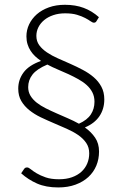

<svg xmlns="http://www.w3.org/2000/svg" viewBox="-20 -736 525 821"><path d="M100.5 -363.5Q100.5 -343 110.2 -326.8Q120 -310.5 136.8 -297.2Q153.5 -284 175.5 -273Q197.5 -262 221.5 -251.5Q245.5 -241 270.2 -230.2Q295 -219.5 317.5 -207Q353 -223 368.5 -246.8Q384 -270.5 384 -301Q384 -323.5 375 -341Q366 -358.5 350.8 -372.2Q335.5 -386 315.2 -397.2Q295 -408.5 272.8 -418.8Q250.5 -429 227.2 -438.8Q204 -448.5 182.5 -460Q137.5 -441 119 -417.2Q100.5 -393.5 100.5 -363.5ZM392.5 -645.5Q389 -639 381.5 -639Q376 -639 367.2 -645.2Q358.5 -651.5 344.2 -659Q330 -666.5 309.2 -672.8Q288.5 -679 258.5 -679Q230.5 -679 207.8 -671.2Q185 -663.5 169 -650.2Q153 -637 144.2 -619.5Q135.5 -602 135.5 -582.5Q135.5 -559.5 148 -542.5Q160.5 -525.5 181 -511.8Q201.5 -498 227.5 -486.5Q253.5 -475 280.8 -463Q308 -451 334 -437.2Q360 -423.5 380.5 -406Q401 -388.5 413.5 -365.2Q426 -342 426 -311Q426 -270 405.2 -239.2Q384.5 -208.5 343 -191Q370 -172 386.8 -147.2Q403.5 -122.5 403.5 -88Q403.5 -55.5 391.8 -27.5Q380 0.5 357.8 21Q335.5 41.5 303 53.5Q270.5 65.5 229 65.5Q176.5 65.5 138.5 48.8Q100.5 32 70.5 5L82 -12Q84.5 -16 87.5 -18Q90.5 -20 96 -20Q102.5 -20 112 -12Q121.5 -4 137 5.2Q152.5 14.5 175.5 22.5Q198.5 30.5 232.5 30.5Q263.5 30.5 287.5 22Q311.5 13.5 328 -1.5Q344.5 -16.5 353 -36.8Q361.5 -57 361.5 -80.5Q361.5 -106 348.5 -125Q335.5 -144 314 -158.8Q292.5 -173.5 265.2 -185.5Q238 -197.5 209.8 -209.5Q181.5 -221.5 154.2 -234.5Q127 -247.5 105.5 -264.8Q84 -282 71 -304.2Q58 -326.5 58 -357Q58 -395.5 80.8 -426.2Q103.5 -457 155.5 -475.5Q142 -484.5 130.5 -495.2Q119 -506 110.8 -518.8Q102.5 -531.5 97.8 -546.8Q93 -562 93 -580.5Q93 -607.5 104.5 -631.8Q116 -656 137.2 -674.8Q158.5 -693.5 189 -704.5Q219.5 -715.5 257.5 -715.5Q303 -715.5 338.2 -702.2Q373.5 -689 403 -662.5Z"/></svg>

Font: LatoLatin Light
Style: Regular
Weight: 300
Designer: Lukasz Dziedzic with Adam Twardoch and Botio Nikoltchev
Foundry: tyPoland Lukasz Dziedzic
Version: Version 2.015; 2015-08-06; http://www.latofonts.com/